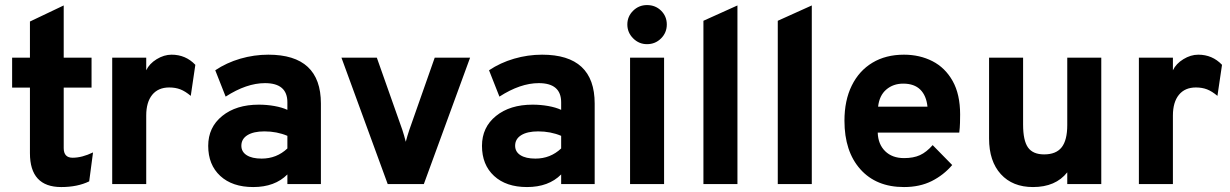

<svg xmlns="http://www.w3.org/2000/svg" viewBox="-20 -744 4972 776"><path d="M227.5 12Q101 12 101 -125V-390H29V-511H101V-657L237.5 -722V-511H350V-390H237.5V-145.5Q237.5 -106.5 273.5 -106.5Q311.5 -106.5 356 -128L340.5 -11Q293 12 227.5 12Z M433.5 0V-511H571V-460Q583.5 -486.5 613.2 -504.8Q643 -523 673.5 -523Q730.5 -523 769.5 -482L751 -356.5Q729 -375 709 -382.8Q689 -390.5 664 -390.5Q619.5 -390.5 595.2 -360.8Q571 -331 571 -277V0Z M1003.5 12Q919 12 870.2 -33Q821.5 -78 821.5 -154.5Q821.5 -229.5 878 -275.2Q934.5 -321 1026 -321Q1058.5 -321 1089.2 -315.5Q1120 -310 1141.5 -300V-330.5Q1141.5 -408 1051 -408Q976.5 -408 892 -353.5L850 -460Q895.5 -490.5 951.2 -506.8Q1007 -523 1064.5 -523Q1277 -523 1277 -325.5V0H1141.5V-39Q1091 12 1003.5 12ZM1037.5 -103Q1098 -103 1141.5 -144V-195Q1099 -213 1048.5 -213Q1005 -213 980.2 -197.8Q955.5 -182.5 955.5 -155Q955.5 -130.5 977 -116.8Q998.5 -103 1037.5 -103Z M1547 0 1360 -511H1503L1606 -219.5Q1609.5 -209 1613.2 -196.2Q1617 -183.5 1620 -171Q1623.5 -183.5 1627 -196Q1630.5 -208.5 1634.5 -219.5L1737 -511H1880L1693 0Z M2110 12Q2025.5 12 1976.8 -33Q1928 -78 1928 -154.5Q1928 -229.5 1984.5 -275.2Q2041 -321 2132.5 -321Q2165 -321 2195.8 -315.5Q2226.5 -310 2248 -300V-330.5Q2248 -408 2157.5 -408Q2083 -408 1998.5 -353.5L1956.5 -460Q2002 -490.5 2057.8 -506.8Q2113.5 -523 2171 -523Q2383.5 -523 2383.5 -325.5V0H2248V-39Q2197.5 12 2110 12ZM2144 -103Q2204.5 -103 2248 -144V-195Q2205.5 -213 2155 -213Q2111.5 -213 2086.8 -197.8Q2062 -182.5 2062 -155Q2062 -130.5 2083.5 -116.8Q2105 -103 2144 -103Z M2595 -565.5Q2562.5 -565.5 2539 -589Q2515.5 -612.5 2515.5 -645Q2515.5 -677.5 2538.8 -700.5Q2562 -723.5 2595 -723.5Q2629 -723.5 2652 -700.8Q2675 -678 2675 -645Q2675 -612 2651.8 -588.8Q2628.5 -565.5 2595 -565.5ZM2526.5 0V-511H2664V0Z M2823 0V-660L2960.5 -722V0Z M3123.5 0V-660L3261 -722V0Z M3633.5 12Q3521.5 12 3457.2 -60Q3393 -132 3393 -256Q3393 -338 3422.5 -398Q3452 -458 3506 -490.5Q3560 -523 3633.5 -523Q3697 -523 3748.5 -496.8Q3800 -470.5 3830.2 -416.8Q3860.5 -363 3860.5 -281Q3860.5 -267 3860 -247.2Q3859.5 -227.5 3857 -208H3527.5Q3529 -161 3557.5 -133Q3586 -105 3634 -105Q3672 -105 3698.2 -117Q3724.5 -129 3749.5 -157.5L3828.5 -77Q3794 -36.5 3745.8 -12.2Q3697.5 12 3633.5 12ZM3529 -313H3728.5Q3724 -357.5 3699.5 -381.8Q3675 -406 3630.5 -406Q3590 -406 3562 -382Q3534 -358 3529 -313Z M4155 12Q4072.5 12 4025 -40.2Q3977.5 -92.5 3977.5 -184V-511H4115V-240.5Q4115 -176 4134.8 -148Q4154.5 -120 4200 -120Q4248.5 -120 4271 -148.8Q4293.5 -177.5 4293.5 -238.5V-511H4431V0H4293.5V-47.5Q4246.5 12 4155 12Z M4583 0V-511H4720.5V-460Q4733 -486.5 4762.8 -504.8Q4792.5 -523 4823 -523Q4880 -523 4919 -482L4900.5 -356.5Q4878.5 -375 4858.5 -382.8Q4838.5 -390.5 4813.5 -390.5Q4769 -390.5 4744.8 -360.8Q4720.5 -331 4720.5 -277V0Z"/></svg>

Font: Overpass ExtraBold
Style: Regular
Weight: 800
Designer: Delve Withrington, Dave Bailey, Thomas Jockin
Foundry: Delve Fonts LLC
Version: Version 4.000; ttfautohint (v1.8.3)